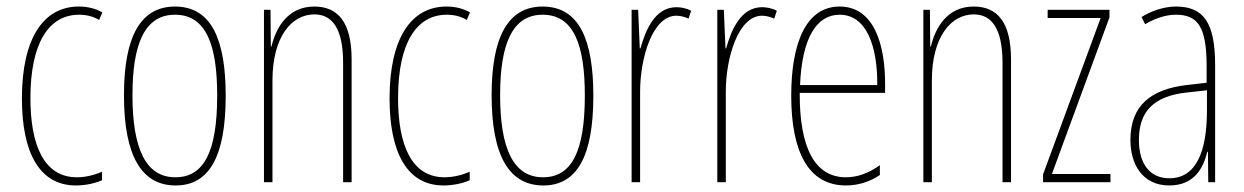

<svg xmlns="http://www.w3.org/2000/svg" viewBox="-20 -557 3804 587"><path d="M212 10C239 10 270 4 292 -6V-32C267 -21 240 -15 215 -15C114 -15 73 -114 73 -257C73 -427 130 -512 222 -512C244 -512 265 -507 283 -496L293 -519C272 -531 248 -537 221 -537C113 -537 47 -440 47 -256C47 -93 99 10 212 10Z M670 -264C670 -433 628 -537 515 -537C409 -537 359 -444 359 -266C359 -80 413 10 517 10C619 10 670 -77 670 -264ZM385 -266C385 -424 423 -512 515 -512C611 -512 644 -418 644 -265C644 -94 604 -15 516 -15C426 -15 385 -102 385 -266Z M941 -537C861 -537 824 -474 810 -415H808L807 -527H787V0H813V-311C813 -445 872 -513 941 -513C995 -513 1029 -471 1029 -365V0H1055V-375C1055 -488 1014 -537 941 -537Z M1336 10C1363 10 1394 4 1416 -6V-32C1391 -21 1364 -15 1339 -15C1238 -15 1197 -114 1197 -257C1197 -427 1254 -512 1346 -512C1368 -512 1389 -507 1407 -496L1417 -519C1396 -531 1372 -537 1345 -537C1237 -537 1171 -440 1171 -256C1171 -93 1223 10 1336 10Z M1794 -264C1794 -433 1752 -537 1639 -537C1533 -537 1483 -444 1483 -266C1483 -80 1537 10 1641 10C1743 10 1794 -77 1794 -264ZM1509 -266C1509 -424 1547 -512 1639 -512C1735 -512 1768 -418 1768 -265C1768 -94 1728 -15 1640 -15C1550 -15 1509 -102 1509 -266Z M2048 -535C1981 -535 1953 -462 1938 -409H1936L1931 -527H1911V0H1937V-277C1937 -380 1975 -509 2048 -509C2062 -509 2077 -504 2085 -500L2093 -524C2079 -532 2061 -535 2048 -535Z M2310 -535C2243 -535 2215 -462 2200 -409H2198L2193 -527H2173V0H2199V-277C2199 -380 2237 -509 2310 -509C2324 -509 2339 -504 2347 -500L2355 -524C2341 -532 2323 -535 2310 -535Z M2547 -537C2446 -537 2399 -429 2399 -264C2399 -94 2451 10 2566 10C2607 10 2642 -3 2670 -22V-52C2635 -27 2601 -15 2566 -15C2471 -15 2424 -106 2425 -273H2686V-301C2686 -421 2652 -537 2547 -537ZM2547 -512C2630 -512 2663 -414 2662 -297H2426C2432 -442 2477 -512 2547 -512Z M2957 -537C2877 -537 2840 -474 2826 -415H2824L2823 -527H2803V0H2829V-311C2829 -445 2888 -513 2957 -513C3011 -513 3045 -471 3045 -365V0H3071V-375C3071 -488 3030 -537 2957 -537Z M3375 0V-25H3196L3372 -504V-527H3183V-502H3345L3169 -24V0Z M3575 -537C3541 -537 3502 -525 3470 -505L3481 -483C3518 -505 3551 -512 3575 -512C3642 -512 3669 -475 3669 -355V-304L3608 -297C3498 -284 3436 -234 3436 -129C3436 -57 3471 10 3555 10C3631 10 3659 -43 3671 -93H3673L3674 0H3695V-358C3695 -489 3659 -537 3575 -537ZM3607 -274 3670 -281V-220C3670 -97 3639 -12 3555 -12C3497 -12 3462 -54 3462 -129C3462 -217 3508 -263 3607 -274Z"/></svg>

Font: Noto Sans Tamil ExtraCondensed Thin
Style: Regular
Weight: 100
Width: 2
Designer: Jelle Bosma - Monotype Design Team
Foundry: Monotype Imaging Inc.
Version: Version 2.004